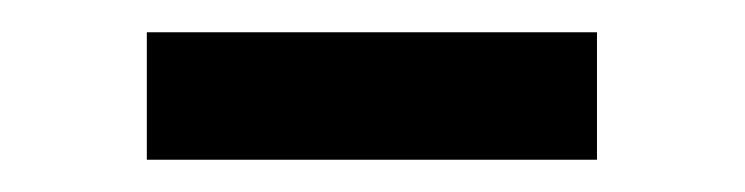

<svg xmlns="http://www.w3.org/2000/svg" viewBox="-20 -748 462 119"><path d="M71 -649V-728H350V-649Z"/></svg>

Font: Georama Medium
Style: Regular
Weight: 500
Designer: Jean-Baptiste Levee
Foundry: Production Type
Version: Version 1.000